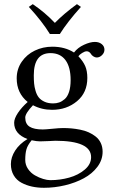

<svg xmlns="http://www.w3.org/2000/svg" viewBox="-20 -663 540 921"><path d="M142.1 -301.8Q142.1 -279.3 143.6 -262.7Q145 -246.1 150.6 -227.1Q156.2 -208 165.8 -195.8Q175.3 -183.6 192.9 -175.3Q210.4 -167 234.9 -167Q250.5 -167 263.9 -171.6Q277.3 -176.3 290.5 -187.7Q303.7 -199.2 311.3 -222.4Q318.8 -245.6 318.8 -278.8Q318.8 -341.3 293.9 -374.8Q269 -408.2 222.2 -408.2Q142.1 -408.2 142.1 -301.8ZM131.8 9.8Q112.3 33.7 106.7 53.7Q101.1 73.7 101.1 104Q101.1 127.9 114.5 147.5Q127.9 167 147.7 178.2Q167.5 189.5 187 195.3Q206.5 201.2 221.2 201.2Q268.1 201.2 311.8 189Q355.5 176.8 386.2 150.9Q417 125 417 90.8Q417 12.2 245.1 12.2Q240.2 12.2 214.8 13.7Q189.5 15.1 171.9 15.1Q156.2 15.1 131.8 9.8ZM32.2 124Q32.2 91.3 52.7 59.3Q73.2 27.3 111.8 3.9Q47.9 -20 47.9 -74.2Q47.9 -94.2 65.9 -121.3Q84 -148.4 112.8 -173.8Q60.1 -216.3 60.1 -287.1Q60.1 -331.5 84.2 -366.7Q108.4 -401.9 147.2 -420.4Q186 -439 231 -439Q291.5 -439 335 -411.1Q353 -434.6 382.8 -448.2Q412.6 -461.9 435.1 -461.9Q455.1 -461.9 468 -451.4Q481 -440.9 481 -424.8Q481 -410.2 469.5 -398.7Q458 -387.2 443.8 -387.2Q436 -387.2 427.5 -392.8Q418.9 -398.4 416 -404.8Q407.7 -417 396 -417Q386.7 -417 374 -408.9Q361.3 -400.9 356 -393.1Q378.4 -369.6 388.7 -346.2Q398.9 -322.8 398.9 -289.1Q398.9 -218.8 349.4 -177.5Q299.8 -136.2 230 -136.2Q179.7 -136.2 138.2 -158.2Q101.1 -119.1 101.1 -99.1Q101.1 -68.4 122.1 -55.2Q143.1 -42 185.1 -42Q198.2 -42 231.7 -45.4Q265.1 -48.8 282.2 -48.8Q302.7 -48.8 322.3 -47.1Q341.8 -45.4 364.3 -41Q386.7 -36.6 405.3 -28.3Q423.8 -20 439.2 -7.8Q454.6 4.4 463.4 22.9Q472.2 41.5 472.2 64.9Q472.2 104 447.3 137.2Q422.4 170.4 382.1 192.1Q341.8 213.9 292 225.8Q242.2 237.8 190.9 237.8Q160.2 237.8 133.3 231.9Q106.4 226.1 83 213.6Q59.6 201.2 45.9 178.2Q32.2 155.3 32.2 124ZM267.1 -500H219.2Q181.6 -561 118.2 -629.9L137.2 -643.1Q197.3 -602.1 243.2 -553.2Q286.6 -597.7 349.1 -643.1L368.2 -629.9Q303.7 -558.1 267.1 -500Z"/></svg>

Font: Common Serif
Style: Regular
Weight: 400
Designer: Philipp H. Poll, Khaled Hosny
Foundry: Stefan Peev, Context Ltd.
Version: Version 1.026